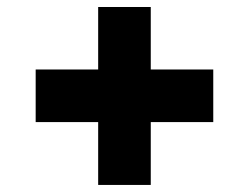

<svg xmlns="http://www.w3.org/2000/svg" viewBox="-20 -561 711 549"><path d="M260.7 -211.9H82V-362.3H260.7V-541H411.1V-362.3H589.8V-211.9H411.1V-32.2H260.7Z"/></svg>

Font: Pretendard JP Black
Style: Regular
Weight: 900
Designer: Base glyphs from Inter by Rasmus Andersson; Hangeul glyphs from Noto Sans CJK(Source Han Sans) by Jang Soo-young and Kan
Foundry: Kil Hyung-jin
Version: Version 1.309